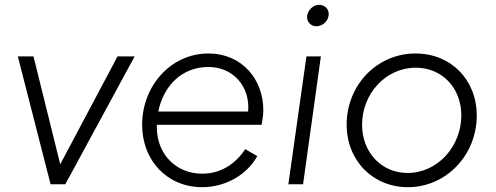

<svg xmlns="http://www.w3.org/2000/svg" viewBox="-20 -765 2059 797"><path d="M190 0H251L539 -531H468L230 -83L119 -531H54Z M819 12C919 12 1007 -42 1048 -117L998 -146C958 -85 897 -44 819 -44C713 -44 631 -123 631 -237V-247H1066C1069 -263 1073 -288 1073 -308C1073 -436 984 -543 845 -543C688 -543 570 -407 570 -247C570 -98 675 12 819 12ZM637 -302C659 -410 736 -487 845 -487C947 -487 1019 -407 1010 -302Z M1177 0H1238L1312 -531H1252ZM1255 -700C1252 -676 1269 -656 1293 -656C1318 -656 1341 -676 1344 -700C1348 -725 1330 -745 1305 -745C1281 -745 1259 -725 1255 -700Z M1673 12C1833 12 1959 -122 1959 -285C1959 -435 1851 -543 1705 -543C1544 -543 1419 -411 1419 -248C1419 -97 1529 12 1673 12ZM1483 -247C1483 -376 1581 -484 1706 -484C1815 -484 1895 -400 1895 -286C1895 -158 1797 -47 1672 -47C1563 -47 1483 -133 1483 -247Z"/></svg>

Font: Mluvka Light
Style: Italic
Weight: 300
Italic angle: -8°
Designer: Modified by Jiří Krblich, Original typeface by Gumpita Rahayu
Foundry: Gumpita Rahayu & Jiří Krblich
Version: Version 2.000;Glyphs 3.1.1 (3134)